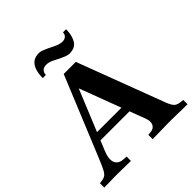

<svg xmlns="http://www.w3.org/2000/svg" viewBox="-262 -1087 1256 1256"><g transform="rotate(-45 365.5 -459.5)"><path d="M-20 3V-37L-10 -38Q15 -41 29 -48.5Q43 -56 56 -80Q69 -104 89 -153L318 -710H430L659 -103Q673 -68 687 -55Q701 -42 731 -39L751 -37V3L588 0L428 3V-37L450 -39Q482 -42 493 -65.5Q504 -89 491 -123L298 -635H346L151 -160Q137 -125 137.5 -98.5Q138 -72 153.5 -56.5Q169 -41 197 -39L227 -37V3L92 1ZM168 -233 181 -287H479L491 -233ZM440 -777Q428 -777 413.5 -782Q399 -787 384 -794L332 -820Q319 -827 305.5 -830.5Q292 -834 280 -834Q255 -834 243 -820.5Q231 -807 231 -788H202Q202 -825 211 -855.5Q220 -886 241.5 -904Q263 -922 298 -922Q312 -922 327.5 -916.5Q343 -911 360 -903L407 -880Q421 -873 435.5 -869Q450 -865 463 -865Q482 -865 494.5 -876Q507 -887 507 -906H536Q536 -851 514.5 -814Q493 -777 440 -777Z"/></g></svg>

Font: Baskervville
Style: Bold
Weight: 700
Version: Version 1.100